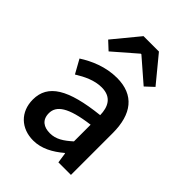

<svg xmlns="http://www.w3.org/2000/svg" viewBox="-219 -840 952 952"><g transform="rotate(45 256.5 -364.5)"><path d="M214 -741 102 -605 145 -565 266 -670H270L391 -565L434 -605L322 -741ZM48 -131C48 -44 108 12 193 12C251 12 302 -17 347 -55H350L358 0H446V-293C446 -426 388 -502 267 -502C189 -502 119 -471 68 -438L108 -366C150 -392 197 -415 247 -415C317 -415 338 -367 339 -312C136 -290 48 -236 48 -131ZM339 -128C300 -93 268 -72 226 -72C183 -72 152 -92 152 -139C152 -191 199 -227 339 -245Z"/></g></svg>

Font: Cambridge Sans Medium
Style: Regular
Weight: 500
Version: Version 2.020;PS 002.020;hotconv 1.0.88;makeotf.lib2.5.64775